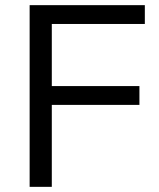

<svg xmlns="http://www.w3.org/2000/svg" viewBox="-20 -725 616 745"><path d="M95 0V-705H542V-632H181V-391H521V-318H181V0Z"/></svg>

Font: Nunito Sans 10pt
Style: Regular
Weight: 400
Designer: Vernon Adams
Foundry: Vernon Adams
Version: Version 3.101;gftools[0.9.27]